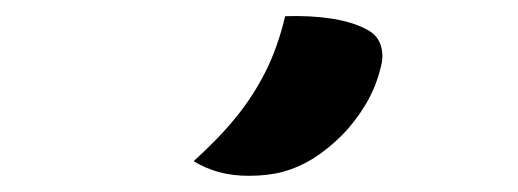

<svg xmlns="http://www.w3.org/2000/svg" viewBox="-20 -832 640 237"><path d="M332 -812Q364 -813 389.5 -809Q415 -805 432 -796Q446 -789 450 -776Q454 -763 450 -749Q444 -724 431 -702.5Q418 -681 401.5 -664.5Q385 -648 366 -636Q348 -625 329.5 -620Q311 -615 287 -615Q267 -615 250.5 -619.5Q234 -624 219 -633Q250 -661 271.5 -687.5Q293 -714 308 -744Q323 -774 332 -812Z"/></svg>

Font: Recursive Casual
Style: Bold
Weight: 700
Version: Version 1.085